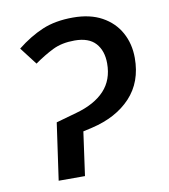

<svg xmlns="http://www.w3.org/2000/svg" viewBox="-67 -596 574 654"><g transform="rotate(-10 220.5 -269.5)"><path d="M175 0H84L112 -197L183 -217Q248 -235 282 -271.5Q316 -308 316 -365Q316 -409 292.5 -435Q269 -461 220 -461Q176 -461 144.5 -445.5Q113 -430 79 -406L33 -466Q77 -501 122 -520Q167 -539 228 -539Q287 -539 328 -516.5Q369 -494 390.5 -455Q412 -416 412 -367Q412 -284 362.5 -231Q313 -178 227 -158L196 -151Z"/></g></svg>

Font: Fira Sans Variable
Style: Italic
Weight: 397
Italic angle: -8°
Designer: Carrois Corporate & Edenspiekermann AG
Foundry: Carrois Corporate GbR & Edenspiekermann AG
Version: Version 4.202